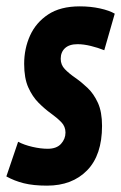

<svg xmlns="http://www.w3.org/2000/svg" viewBox="-47 -574 381 604"><path d="M-27 -19 10 -128Q29 -118 55 -112Q81 -106 103 -106Q131 -106 145 -121.5Q159 -137 159 -157Q159 -176 146 -189.5Q133 -203 113.5 -217Q94 -231 74.5 -250.5Q55 -270 42 -299Q29 -328 29 -373Q29 -421 47.5 -462Q66 -503 104.5 -528.5Q143 -554 204 -554Q238 -554 267.5 -547.5Q297 -541 314 -531L281 -416Q261 -424 238.5 -429.5Q216 -435 197 -435Q171 -435 157.5 -422.5Q144 -410 144 -389Q144 -370 157 -356.5Q170 -343 189.5 -329.5Q209 -316 228.5 -297.5Q248 -279 261 -250.5Q274 -222 274 -178Q274 -86 227 -38Q180 10 101 10Q58 10 28 2.5Q-2 -5 -27 -19Z"/></svg>

Font: Georama ExtraCondensed
Style: Bold Italic
Weight: 700
Width: 2
Italic angle: -9°
Designer: Jean-Baptiste Levee
Foundry: Production Type
Version: Version 1.000